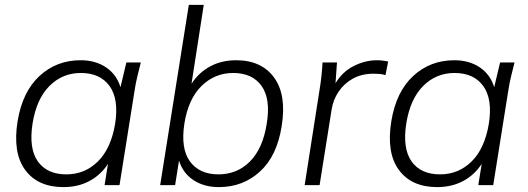

<svg xmlns="http://www.w3.org/2000/svg" viewBox="-20 -756 2157 784"><path d="M239 8Q134 8 82.5 -62.5Q31 -133 52 -262Q72 -382 141.5 -446Q211 -510 309 -510Q370 -510 413 -481Q456 -452 472 -400L496 -501H555Q548 -473 541 -444.5Q534 -416 530 -389L468 0H407L421 -87Q392 -42 345.5 -17Q299 8 239 8ZM251 -44Q326 -44 379.5 -96.5Q433 -149 450 -250Q466 -351 427.5 -404.5Q389 -458 310 -458Q235 -458 182 -405Q129 -352 113 -252Q97 -150 134.5 -97Q172 -44 251 -44Z M874 8Q813 8 770 -20.5Q727 -49 711 -100L695 0H634L751 -736H812L762 -414Q791 -459 837.5 -484.5Q884 -510 944 -510Q1048 -510 1099.5 -439Q1151 -368 1130 -240Q1111 -119 1041.5 -55.5Q972 8 874 8ZM872 -44Q948 -44 1000.5 -96.5Q1053 -149 1069 -250Q1086 -351 1048.5 -404.5Q1011 -458 932 -458Q857 -458 803 -405Q749 -352 733 -252Q717 -150 755.5 -97Q794 -44 872 -44Z M1224 0 1284 -384Q1294 -442 1297 -501H1356L1350 -416Q1378 -463 1424.5 -486.5Q1471 -510 1519 -510Q1532 -510 1543 -508.5Q1554 -507 1565 -505L1554 -449Q1543 -453 1531 -454Q1519 -455 1505 -455Q1457 -455 1421 -435Q1385 -415 1362.5 -381.5Q1340 -348 1334 -308L1285 0Z M1765 8Q1660 8 1608.5 -62.5Q1557 -133 1578 -262Q1598 -382 1667.5 -446Q1737 -510 1835 -510Q1896 -510 1939 -481Q1982 -452 1998 -400L2022 -501H2081Q2074 -473 2067 -444.5Q2060 -416 2056 -389L1994 0H1933L1947 -87Q1918 -42 1871.5 -17Q1825 8 1765 8ZM1777 -44Q1852 -44 1905.5 -96.5Q1959 -149 1976 -250Q1992 -351 1953.5 -404.5Q1915 -458 1836 -458Q1761 -458 1708 -405Q1655 -352 1639 -252Q1623 -150 1660.5 -97Q1698 -44 1777 -44Z"/></svg>

Font: Mulish Light
Style: Italic
Weight: 300
Italic angle: -9°
Designer: Vernon Adams
Foundry: Vernon Adams
Version: Version 3.603; ttfautohint (v1.8.3)